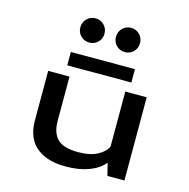

<svg xmlns="http://www.w3.org/2000/svg" viewBox="-124 -988 1097 1117"><g transform="rotate(15 425.0 -429.0)"><path d="M315.5 -722Q285 -722 263.8 -743Q242.5 -764 242.5 -794.5Q242.5 -825.5 263.8 -846.8Q285 -868 315.5 -868Q345.5 -868 366.8 -846.8Q388 -825.5 388 -794.5Q388 -764 366.8 -743Q345.5 -722 315.5 -722ZM457 -794.5Q457 -825.5 478 -846.8Q499 -868 529.5 -868Q560 -868 581 -846.8Q602 -825.5 602 -794.5Q602 -764 581 -743Q560 -722 529.5 -722Q499 -722 478 -743Q457 -764 457 -794.5ZM226.5 -641.5H612.5V-561H226.5ZM368.5 10Q329 10 294.8 3.5Q260.5 -3 229.2 -18.5Q198 -34 175.8 -58Q153.5 -82 140.5 -118.5Q127.5 -155 127.5 -201.5V-501H256V-235Q256 -162.5 292.2 -126Q328.5 -89.5 417 -89.5Q491.5 -89.5 535.5 -114.2Q579.5 -139 592 -170.5V-501H721V0H618.5L600 -74.5Q567 -34.5 508 -12.2Q449 10 368.5 10Z"/></g></svg>

Font: League Mono Wide Medium
Style: Regular
Weight: 500
Width: 8
Designer: Tyler Finck
Foundry: The League of Moveable Type / Tyler Finck
Version: Version 2.210